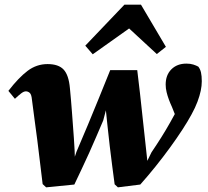

<svg xmlns="http://www.w3.org/2000/svg" viewBox="-20 -791 892 824"><path d="M163 -1Q157 -48 151.5 -96Q146 -144 140 -190Q134 -236 128 -280Q122 -324 117 -364Q115 -386 107.5 -392.5Q100 -399 91 -399Q82 -399 70.5 -390Q59 -381 44 -367L16 -401Q60 -458 98.5 -487Q137 -516 184 -516Q231 -516 253 -492.5Q275 -469 280 -413Q285 -362 289 -307.5Q293 -253 297 -199Q301 -145 302 -94H293L308 -139Q334 -199 358 -257Q382 -315 405.5 -372.5Q429 -430 453 -490H569Q575 -443 580.5 -393Q586 -343 591.5 -292Q597 -241 602.5 -191Q608 -141 613 -94H609L630 -137Q653 -171 672.5 -202Q692 -233 710 -265Q728 -297 747 -332Q754 -346 760 -360.5Q766 -375 772 -389L750 -252L718 -332Q711 -347 705 -363Q699 -379 695 -395.5Q691 -412 691 -428Q691 -469 715.5 -493.5Q740 -518 780 -518Q797 -518 809.5 -514Q822 -510 831 -505Q839 -495 842.5 -480.5Q846 -466 846 -442Q846 -423 841.5 -401.5Q837 -380 827.5 -354.5Q818 -329 802 -300Q787 -272 763 -235Q739 -198 709.5 -157.5Q680 -117 647.5 -76.5Q615 -36 582 1L486 13L472 0Q467 -38 461.5 -79.5Q456 -121 451 -164Q446 -207 441.5 -249.5Q437 -292 433 -331H438L423 -274Q408 -239 393 -204Q378 -169 362.5 -134.5Q347 -100 331 -66.5Q315 -33 299 1L178 13ZM653 -559 495 -705H585L378 -558L346 -595L514 -771H585L692 -590Z"/></svg>

Font: Source Serif 4 ExtraBold
Style: Italic
Weight: 800
Italic angle: -12°
Designer: Frank Grießhammer
Foundry: Adobe Systems Incorporated
Version: Version 4.004;hotconv 1.0.116;makeotfexe 2.5.65601